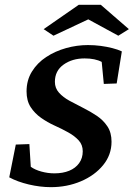

<svg xmlns="http://www.w3.org/2000/svg" viewBox="-20 -772 558 801"><path d="M192.4 8.8Q147.5 8.8 100.1 -2.4Q52.7 -13.7 18.6 -32.2L45.9 -168.9L102.5 -170.9L108.4 -76.2Q126 -63.5 152.8 -56.2Q179.7 -48.8 207 -48.8Q242.2 -48.8 268.6 -59.6Q294.9 -70.3 310.1 -91.3Q325.2 -112.3 325.2 -140.6Q325.2 -168 308.1 -186.5Q291 -205.1 264.6 -219.7Q238.3 -234.4 208 -248Q177.7 -261.7 151.4 -280.3Q125 -298.8 107.9 -325.2Q90.8 -351.6 90.8 -390.6Q90.8 -437.5 113.3 -473.6Q135.7 -509.8 172.9 -534.2Q210 -558.6 255.4 -571.3Q300.8 -584 346.7 -584Q374 -584 399.9 -580.6Q425.8 -577.1 448.7 -571.3Q471.7 -565.4 488.3 -557.6L466.8 -423.8L413.1 -421.9L404.3 -513.7Q377 -528.3 333 -528.3Q281.2 -528.3 245.1 -502.4Q209 -476.6 209 -430.7Q209 -404.3 226.1 -385.3Q243.2 -366.2 270 -351.6Q296.9 -336.9 327.1 -321.8Q357.4 -306.6 384.3 -288.6Q411.1 -270.5 428.2 -244.6Q445.3 -218.8 445.3 -180.7Q445.3 -126 410.2 -83Q375 -40 317.4 -15.6Q259.8 8.8 192.4 8.8ZM517.6 -650.4 473.6 -623 319.3 -707H381.8L203.1 -623L162.1 -650.4L308.6 -752H400.4Z"/></svg>

Font: Crimson Pro SemiBold
Style: Italic
Weight: 600
Italic angle: -12°
Designer: Jacques Le Bailly
Foundry: Baron von Fonthausen
Version: Version 1.003